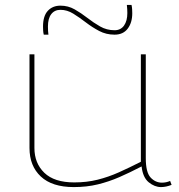

<svg xmlns="http://www.w3.org/2000/svg" viewBox="-20 -751 730 781"><path d="M280 10Q192 10 146 -33Q100 -76 100 -149V-530H120V-149Q120 -87 160.5 -48Q201 -9 282 -9Q333 -9 377 -20Q421 -31 463.5 -50Q506 -69 553 -93V-530H573V-108Q573 -50 592.5 -29Q612 -8 639 -8Q656 -8 672 -15L678 1Q655 10 635 10Q609 10 585 -9.5Q561 -29 556 -74Q508 -49 465.5 -30.5Q423 -12 378 -1Q333 10 280 10ZM158 -610Q156 -618 155.5 -627Q155 -636 155 -643Q155 -686 174.5 -707Q194 -728 226 -728Q257 -728 283.5 -713Q310 -698 335 -678.5Q360 -659 387 -643.5Q414 -628 446 -628Q471 -628 484.5 -647Q498 -666 498 -698Q498 -705 497.5 -713.5Q497 -722 496 -731H515Q517 -722 517.5 -713Q518 -704 518 -697Q518 -659 499.5 -634.5Q481 -610 446 -610Q412 -610 383.5 -625Q355 -640 329 -660Q303 -680 278 -695.5Q253 -711 226 -711Q202 -711 188.5 -693.5Q175 -676 175 -643Q175 -624 177 -610Z"/></svg>

Font: Georama Extended Thin
Style: Regular
Weight: 100
Width: 7
Designer: Jean-Baptiste Levee
Foundry: Production Type
Version: Version 1.000